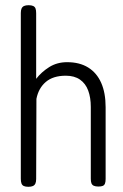

<svg xmlns="http://www.w3.org/2000/svg" viewBox="-20 -707 471 738"><path d="M89 11Q78 11 71.5 8Q65 5 62.5 -2Q60 -9 60 -20V-657Q60 -668 63 -674.5Q66 -681 72.5 -684Q79 -687 90 -687Q101 -687 107.5 -684Q114 -681 116.5 -674.5Q119 -668 119 -656V-404Q139 -430 169 -449Q199 -468 238 -468Q286 -468 319 -447.5Q352 -427 369 -388.5Q386 -350 386 -295V-19Q386 -8 383.5 -1.5Q381 5 375 7.5Q369 10 358 10Q347 10 340.5 7Q334 4 331.5 -2.5Q329 -9 329 -20V-296Q329 -332 319 -359Q309 -386 287.5 -401Q266 -416 233 -416Q184 -416 156 -392Q128 -368 120 -327L119 -19Q119 -8 116 -1.5Q113 5 106.5 8Q100 11 89 11Z"/></svg>

Font: Fredoka SemiCondensed Light
Style: Regular
Weight: 300
Width: 4
Designer: Ben Nathan
Foundry: Milena B. Brandão, Ben Nathan
Version: Version 2.001